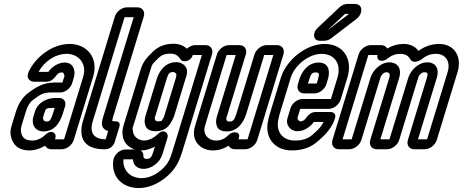

<svg xmlns="http://www.w3.org/2000/svg" viewBox="-20 -729 2338 970"><path d="M344.2 -308 350.3 -328C356.1 -347 360.9 -366 349.9 -389C342.5 -404 327.3 -413 307.3 -413C271.3 -413 240.9 -389 223.9 -366H174.9C200.9 -415 256.7 -457 316.7 -457C377.7 -457 420.4 -407 400.3 -341L303.6 -25H257.6L259.8 -32C267.7 -58 237.9 -75 212.6 -51C194.1 -33 170.8 -19 142.8 -19C109.8 -19 92.5 -31 86.6 -61C83.2 -76 86.9 -88 93.3 -109L109.8 -163C119.6 -195 132.4 -214 146.5 -224C184 -252 198.1 -262 241.1 -262H285.1C310.1 -262 336.5 -283 344.2 -308ZM239.4 25H291.4C317.4 25 344.8 4 352.7 -22L450.3 -341C479.6 -437 419 -507 332 -507C242 -507 159.2 -439 125.5 -368C109.4 -335 129.6 -316 153.6 -316H214.6C236.6 -316 249.9 -330 259.3 -341C268.9 -353 275 -363 292 -363C298 -363 299.7 -362 300.8 -359C308.2 -344 306.7 -349 300.3 -328L295.4 -312H256.4C199.4 -312 163.7 -290 123.5 -260C91.2 -236 71.5 -201 59.8 -163L43.3 -109C37.8 -91 28.5 -67 35.6 -38C45.5 5 76.5 31 127.5 31C156.5 31 184.6 21 207.9 7C212.8 17 223.4 25 239.4 25ZM278.5 -234H260.5C216.5 -234 170.8 -212 156.1 -164L148.8 -140C136.3 -99 158.9 -65 199.9 -65C268.9 -65 291 -134 299.8 -163L308.4 -191C315.7 -215 302.5 -234 278.5 -234ZM245.3 -184H256.3L249.8 -163C237.9 -124 232.2 -115 215.2 -115C202.2 -115 194.2 -125 198.8 -140L206.1 -164C210.4 -178 213.3 -184 245.3 -184Z M655.3 -642 500.9 -137C495.4 -119 490.3 -99 501.4 -83C506.9 -75 517.1 -69 526.5 -67L513.6 -25C470.9 -26 445.8 -42 442.9 -75C441.9 -88 444.2 -102 449.1 -118L609.3 -642ZM560.2 -645 399.1 -118C392.4 -96 390.2 -76 391.4 -57C396.1 3 446.4 25 502.4 25H513.4C534.4 25 553.6 8 559.4 -11L582.9 -88C588.4 -106 581.5 -116 563.5 -116H559.5C551.5 -116 548.1 -118 547.1 -118C547.4 -119 546.9 -124 550.9 -137L706.2 -645C714.1 -671 699.6 -692 673.6 -692H621.6C595.6 -692 568.1 -671 560.2 -645Z M720.4 74C709.4 74 703.2 68 704.3 58C705.2 45 698.7 37 690.5 31H692.5C717.5 31 741 23 762.3 12L753.8 40C746.4 64 739.4 74 720.4 74ZM1018.2 -501H966.2C950.2 -501 934.4 -492 923.7 -483C908.3 -498 885.3 -508 856.3 -508C817.3 -508 781.6 -496 753.4 -469C723.2 -439 703.4 -420 690.6 -378L609.9 -114C601.6 -87 593.8 -68 602.1 -33C608.5 -5 631.1 16 660.1 26H614.1C586.1 26 557.4 51 552.5 80C540.6 165 599.4 221 680.4 221C748.4 221 806.4 182 841.7 145C871.1 114 887.2 81 899.8 40L1050.8 -454C1058.8 -480 1044.2 -501 1018.2 -501ZM841 -458C866 -458 879.3 -449 893.5 -427C903.3 -413 943.5 -417 953.6 -450L953.9 -451H999.9L849.8 40C838.5 77 828.6 96 808.2 117C782 144 741.7 171 695.7 171C637.7 171 598.9 131 603.8 76H651.8C652.6 106 674.1 124 705.1 124C733.1 124 762.7 109 783.6 83C793.6 70 798.9 56 803.8 40L826.4 -34C833.4 -57 807.5 -80 779.2 -53C760.7 -35 733.8 -19 707.8 -19C678.8 -19 657.9 -39 653.4 -57C647.3 -86 649.8 -81 659.9 -114L740.6 -378C750.3 -410 751.4 -407 784.2 -439C795.6 -450 812 -458 841 -458ZM924.5 -358C929.8 -395 899.9 -415 869.9 -415C808.9 -415 781.1 -360 772.2 -331L716.9 -150C711.4 -132 706.5 -113 716.5 -90C725.3 -73 743.2 -66 765.2 -66C789.2 -66 817 -72 836.3 -99C850.7 -120 856.4 -132 861.9 -150L917.2 -331C919.9 -340 923.4 -348 924.5 -358ZM871.4 -348C871.4 -348 869.9 -340 867.2 -331L811.9 -150C807 -134 808.9 -137 796.1 -118C795.1 -118 789.5 -116 780.5 -116C768.5 -116 766.4 -119 765.7 -120C759.3 -135 760.7 -130 766.9 -150L822.2 -331C829.8 -356 835.6 -365 854.6 -365C864.6 -365 872.1 -357 871.4 -348Z M1186.5 -31C1198.1 -69 1152.9 -65 1137 -49C1118.5 -31 1100.8 -19 1070.8 -19C1034.8 -19 1006.4 -47 1013.4 -83C1014.2 -89 1017.9 -101 1023.1 -118L1124.9 -451H1170.9L1080.1 -154C1076.4 -142 1065.5 -116 1076.5 -90C1083.7 -71 1104.9 -65 1125.9 -65C1187.9 -65 1214.9 -124 1224.1 -154L1314.9 -451H1360.9L1230.6 -25H1184.6ZM1166.4 25H1218.4C1244.4 25 1271.8 4 1279.7 -22L1411.8 -454C1419.8 -480 1405.2 -501 1379.2 -501H1327.2C1301.2 -501 1273.8 -480 1265.8 -454L1174.1 -154C1164.9 -124 1157.2 -115 1141.2 -115C1128.2 -115 1126.4 -119 1125.7 -120C1120.4 -132 1124 -134 1130.1 -154L1221.8 -454C1229.8 -480 1215.2 -501 1189.2 -501H1137.2C1111.2 -501 1083.8 -480 1075.8 -454L973.1 -118C967.9 -101 964.2 -89 961.5 -77C949.4 -11 997.5 31 1055.5 31C1085.5 31 1111.3 22 1134.9 7C1139.8 17 1151.4 25 1166.4 25Z M1447.6 -182 1432.7 -133C1421 -95 1450.2 -66 1482.2 -66C1518.2 -66 1549.5 -90 1565.5 -113H1614.5C1611.4 -106 1607.6 -100 1602.1 -92C1595.1 -82 1578.9 -65 1553.5 -44C1534.9 -29 1508.8 -19 1469.8 -19C1412.8 -19 1376.4 -57 1384.5 -116C1386.7 -130 1389.4 -142 1393.4 -155L1448.7 -336C1468.3 -400 1540.7 -457 1604.7 -457C1668.7 -457 1706.7 -408 1684.7 -336L1652 -229H1509C1483 -229 1455.6 -208 1447.6 -182ZM1701.1 -226 1734.7 -336C1764.7 -434 1712 -507 1620 -507C1528 -507 1426.9 -428 1398.7 -336L1343.4 -155C1338.8 -140 1334.9 -124 1332 -108C1320 -23 1375.5 31 1454.5 31C1501.5 31 1544.2 19 1579.1 -10C1607.1 -33 1628.5 -54 1642.6 -74C1654.5 -90 1664.7 -107 1670.8 -127L1672.7 -133C1679.4 -155 1662.8 -163 1650.8 -163H1573.8C1551.8 -163 1535.9 -147 1527.3 -135C1518.6 -123 1512.5 -116 1497.5 -116C1489.5 -116 1481.4 -129 1482.7 -133L1496.7 -179H1639.7C1665.7 -179 1693.1 -200 1701.1 -226ZM1517.6 -257H1567.6C1593.6 -257 1621 -278 1628.9 -304L1636.6 -329C1648.5 -368 1642.3 -413 1590.3 -413C1535.3 -413 1503.9 -366 1492.6 -329L1484.9 -304C1477 -278 1491.6 -257 1517.6 -257ZM1575 -363C1591 -363 1595.5 -358 1586.6 -329L1579.9 -307H1535.9L1542.6 -329C1551.5 -358 1558 -363 1575 -363ZM1633.8 -575 1722.2 -658C1723.2 -658 1723.5 -659 1723.5 -659H1743.5ZM1595.9 -523H1615.9C1632.9 -523 1644.7 -529 1653.9 -536L1780.5 -633C1804 -651 1811.9 -680 1800.1 -697C1794.5 -705 1784.8 -709 1772.8 -709H1735.8C1719.8 -709 1705.9 -703 1693 -690L1583.5 -587C1556.2 -560 1562.9 -523 1595.9 -523Z M2003.7 -457C2027.7 -457 2042.7 -447 2052.5 -430C2063.3 -410 2090.9 -415 2109.2 -429C2131.4 -446 2149.7 -457 2182.7 -457C2230.7 -457 2258.1 -419 2241.3 -364L2137.6 -25H2091.6L2187 -337C2200.2 -380 2182.6 -414 2138.6 -414C2090.6 -414 2053.1 -370 2043 -337L1947.6 -25H1901.6L1997 -337C2010.2 -380 1990.6 -414 1947.6 -414C1899.6 -414 1862.1 -370 1852 -337L1756.6 -25H1710.6L1840.9 -451H1886.9C1881.2 -416 1915.2 -416 1936.1 -432C1958.6 -450 1978.7 -457 2003.7 -457ZM1906.2 -501H1853.2C1827.2 -501 1799.8 -480 1791.8 -454L1659.7 -22C1651.8 4 1666.4 25 1692.4 25H1744.4C1770.4 25 1797.8 4 1805.7 -22L1902 -337C1906.6 -352 1920.3 -364 1932.3 -364C1945.3 -364 1952.8 -356 1947 -337L1850.7 -22C1842.8 4 1857.4 25 1883.4 25H1935.4C1961.4 25 1988.8 4 1996.7 -22L2093 -337C2097.6 -352 2111.3 -364 2123.3 -364C2139.3 -364 2144.1 -360 2137 -337L2040.7 -22C2032.8 4 2047.4 25 2073.4 25H2125.4C2151.4 25 2178.8 4 2186.7 -22L2291.3 -364C2316 -445 2274 -507 2198 -507C2157 -507 2121.4 -492 2094.3 -472C2078.7 -493 2054 -507 2019 -507C1991 -507 1963.9 -500 1936 -484C1930.7 -493 1921.2 -501 1906.2 -501Z"/></svg>

Font: DIN Rundschrift
Style: EngKontKu
Weight: 400
Width: 3
Version: Version 1.027